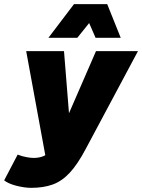

<svg xmlns="http://www.w3.org/2000/svg" viewBox="-84 -716 684 924"><path d="M66 188Q34 188 -5 178Q-44 168 -64 152L1 28Q21 36 42 40Q63 44 77 44Q89 44 99 42.5Q109 41 118 38Q127 35 134 31L42 -470H224L248 -171L378 -470H580L329 0Q290 74 252 115Q214 156 169.5 172Q125 188 66 188ZM149 -534 272 -696H432L497 -534H376L345 -605L288 -534Z"/></svg>

Font: Gantari Black
Style: Italic
Weight: 900
Italic angle: -10°
Version: Version 1.000